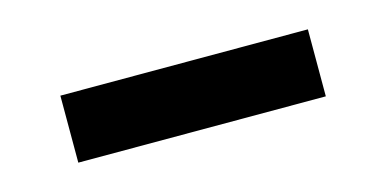

<svg xmlns="http://www.w3.org/2000/svg" viewBox="-29 -763 529 263"><g transform="rotate(-15 235.5 -631.5)"><path d="M60 -679H411V-584H60Z"/></g></svg>

Font: PT Sans Caption
Style: Bold
Weight: 700
Designer: A.Korolkova, O.Umpeleva, V.Yefimov
Foundry: ParaType Ltd
Version: Version 2.003W OFL